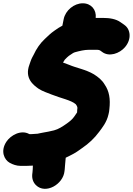

<svg xmlns="http://www.w3.org/2000/svg" viewBox="-21 -868 826 1194"><path d="M458.4 -168.8C453 -160.1 447.3 -151.8 440.3 -142.5C428.9 -126.2 414 -113.7 394.6 -99.9C367 -80.4 342.5 -64.6 315.2 -57.4C290.3 -51.8 269 -46.4 245.3 -43.1C229.2 -40.9 216.8 -36.5 213.3 -36.5C208.2 -36.5 204 -35.5 198.1 -35.5C193 -35.5 188.8 -34.5 182.9 -34.5C177.3 -34.5 164.1 -32.6 160.7 -34.5C109.2 -63.1 44.9 -26.5 18.7 13.4C-20 72.3 5.7 125.8 39.4 144.5C57.5 154.6 81.9 163.5 106.4 163.5H143.4C156 163.5 169.8 162.9 183.5 161.9C182.9 169.3 182.3 177.5 182.5 186.2C181.9 189.9 181.3 196 180.9 204.5L179.4 216.7C177.2 244.2 185.7 266.7 202.6 283.4C262.3 342.4 372.5 278.1 380.1 196.4L381.6 184.2C382.8 175.2 383.5 167.1 383.5 159.2C384.8 148 386.7 119.7 387.5 115C387.7 114.2 387.8 113.7 387.9 112.7C403.8 105.4 419.7 96.8 433.7 89.6C455.7 78.3 473.2 64 490.1 52.5C530 25.5 566.4 -8.3 595.7 -48.3C613.1 -71.8 642.9 -107.1 653.9 -157.5C656.6 -167.5 658.4 -178.1 659.2 -190C666.3 -252.6 658.6 -300.5 630.1 -342C612.8 -371.4 589.1 -389.1 563.1 -405.9C511.3 -436.5 453.9 -445.2 408.4 -465C394.4 -470.6 383.6 -474 370.9 -479C373.8 -483.6 377.2 -489.1 381.5 -496.4C389.6 -505.4 403.7 -518.5 407.3 -520.8C431 -535.9 434 -540.4 447.4 -543.8C474.3 -550.8 501.4 -558.5 535.5 -558.5H582.5C589.7 -558.5 597.7 -557 604.1 -552.4L613.4 -545.6C657.5 -511.7 722.2 -535.3 755.8 -574.2C799.5 -624.6 790.1 -686.3 754 -711.8L744.6 -718.6C738.3 -723.2 733.9 -726.3 728.5 -729.9C700.2 -750.4 659.9 -756.5 621 -756.5H574.2C579.7 -807.3 545.9 -847.5 493.7 -847.5C439.6 -847.5 385.9 -803.5 375 -749L366.9 -708.3C350 -699.4 335.9 -690.7 318.7 -678.1C294 -661.5 273 -639.9 257.8 -625.8C228.7 -598.9 205.3 -564.6 188.3 -527.5L179.4 -510.9C171.6 -496.3 167.2 -480.2 162.3 -466.9C129.4 -379.9 188.7 -338.2 217.8 -317C246.4 -298.1 275.6 -290.8 300.4 -280C356.9 -257.1 421.4 -245.3 450 -219.9C457.7 -210.2 461.5 -200.5 460.2 -194C458 -183.1 459.8 -182.6 458.4 -168.8Z"/></svg>

Font: Smoothie
Style: ExBdIt
Weight: 800
Foundry: Cannot Into Space Fonts
Version: Version 0.8